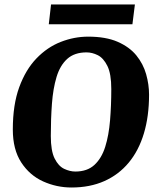

<svg xmlns="http://www.w3.org/2000/svg" viewBox="-20 -823 697 854"><path d="M298 11Q232 11 172 -16Q112 -43 74.5 -100.5Q37 -158 37 -247Q37 -357 65.5 -435Q94 -513 142 -563Q190 -613 250 -636.5Q310 -660 372 -660Q451 -660 503.5 -637Q556 -614 586.5 -576.5Q617 -539 630 -493Q643 -447 643 -402Q643 -306 620 -229.5Q597 -153 552.5 -99.5Q508 -46 444 -17.5Q380 11 298 11ZM315 -60Q368 -60 400 -89.5Q432 -119 448 -170Q464 -221 469.5 -287.5Q475 -354 475 -427Q475 -495 457.5 -530Q440 -565 415 -577.5Q390 -590 365 -590Q311 -590 279 -561Q247 -532 231.5 -480.5Q216 -429 211 -361.5Q206 -294 206 -218Q206 -152 223 -118Q240 -84 265.5 -72Q291 -60 315 -60ZM197 -715 207 -803H580L569 -715Z"/></svg>

Font: Faustina Light ExtraBold
Style: Italic
Weight: 800
Italic angle: -8°
Version: Version 1.200